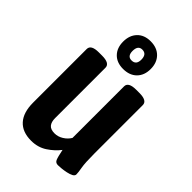

<svg xmlns="http://www.w3.org/2000/svg" viewBox="-222 -830 927 927"><g transform="rotate(45 241.5 -366.0)"><path d="M172 8Q112 8 80.5 -27Q49 -62 49 -129V-495Q49 -525 102 -525H124Q177 -525 177 -495V-151Q177 -125 188.5 -111Q200 -97 227 -97Q250 -97 271 -110Q292 -123 304 -143V-495Q304 -525 357 -525H379Q432 -525 432 -495V-165Q432 -101 437 -73Q442 -45 442 -32Q442 -22 430.5 -16Q419 -10 402.5 -6.5Q386 -3 370.5 -1.5Q355 0 347 0Q331 0 325 -14Q319 -28 311 -68Q288 -38 253 -15Q218 8 172 8ZM241 -551Q198 -551 173 -576.5Q148 -602 148 -645Q148 -688 173 -714Q198 -740 241 -740Q285 -740 310.5 -714Q336 -688 336 -645Q336 -602 310.5 -576.5Q285 -551 241 -551ZM241 -609Q272 -609 272 -645Q272 -683 241 -683Q212 -683 212 -645Q212 -609 241 -609Z"/></g></svg>

Font: Asap Condensed SemiBold
Style: Regular
Weight: 600
Width: 3
Designer: Pablo Cosgaya
Foundry: Omnibus-Type
Version: Version 3.001; ttfautohint (v1.8.4.7-5d5b)